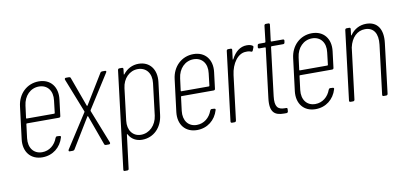

<svg xmlns="http://www.w3.org/2000/svg" viewBox="-75 -874 2790 1318"><g transform="rotate(-10 1320.0 -215.0)"><path d="M330 -250 344 -363C355 -449 307 -510 225 -510C142 -510 79 -449 69 -363L41 -138C31 -52 79 8 161 8C233 8 289 -37 309 -105C312 -112 307 -116 301 -116L284 -117C278 -117 275 -114 272 -108C255 -60 215 -27 165 -27C106 -27 71 -73 79 -140L91 -236C91 -238 93 -240 95 -240H319C325 -240 330 -244 330 -250ZM220 -475C279 -475 315 -429 306 -362L296 -277C296 -275 293 -273 292 -273H99C98 -273 96 -275 96 -277L107 -362C115 -429 161 -475 220 -475Z M352 0H373C378 0 383 -2 386 -7L512 -214C513 -217 517 -217 518 -214L593 -7C595 -2 599 0 604 0H625C632 0 636 -5 634 -12L541 -248C541 -250 541 -252 542 -254L692 -490C696 -497 694 -502 687 -502H666C661 -502 656 -500 653 -495L527 -289C526 -286 522 -286 521 -289L446 -495C444 -500 440 -502 435 -502H413C407 -502 403 -497 405 -490L498 -254C499 -252 499 -250 498 -248L346 -12C343 -5 345 0 352 0Z M920 -510C878 -510 840 -491 813 -456C810 -453 808 -454 809 -458L813 -492C814 -498 810 -502 804 -502H786C780 -502 776 -498 775 -492L692 188C691 194 694 198 700 198H718C724 198 729 194 729 188L758 -44C758 -48 761 -49 763 -46C781 -11 815 8 856 8C936 8 996 -52 1006 -139L1034 -364C1044 -449 999 -510 920 -510ZM996 -362 969 -140C960 -74 913 -27 854 -27C797 -27 762 -74 770 -140L797 -362C805 -429 852 -475 909 -475C968 -475 1004 -429 996 -362Z M1408 -250 1422 -363C1433 -449 1385 -510 1303 -510C1220 -510 1157 -449 1147 -363L1119 -138C1109 -52 1157 8 1239 8C1311 8 1367 -37 1387 -105C1390 -112 1385 -116 1379 -116L1362 -117C1356 -117 1353 -114 1350 -108C1333 -60 1293 -27 1243 -27C1184 -27 1149 -73 1157 -140L1169 -236C1169 -238 1171 -240 1173 -240H1397C1403 -240 1408 -244 1408 -250ZM1298 -475C1357 -475 1393 -429 1384 -362L1374 -277C1374 -275 1371 -273 1370 -273H1177C1176 -273 1174 -275 1174 -277L1185 -362C1193 -429 1239 -475 1298 -475Z M1674 -506C1628 -506 1592 -476 1568 -429C1566 -425 1563 -424 1563 -428L1571 -492C1572 -498 1568 -502 1563 -502H1544C1538 -502 1534 -498 1533 -492L1474 -10C1473 -4 1477 0 1483 0H1501C1507 0 1511 -4 1512 -10L1550 -320C1560 -401 1606 -463 1661 -463C1676 -464 1688 -462 1696 -458C1702 -455 1706 -457 1709 -463L1717 -483C1719 -488 1719 -493 1714 -496C1705 -502 1693 -506 1674 -506Z M1933 -480 1935 -492C1936 -498 1932 -502 1926 -502H1846C1844 -502 1842 -504 1842 -506L1856 -618C1857 -624 1853 -628 1848 -628H1829C1823 -628 1819 -624 1818 -618L1805 -506C1804 -504 1802 -502 1800 -502H1759C1754 -502 1749 -498 1749 -492L1747 -480C1746 -474 1750 -470 1756 -470H1796C1798 -470 1800 -468 1800 -466L1758 -123C1745 -22 1784 0 1846 0H1863C1869 0 1873 -4 1874 -10L1875 -25C1876 -31 1873 -35 1867 -35H1857C1809 -35 1787 -56 1796 -130L1837 -466C1838 -468 1840 -470 1842 -470H1922C1928 -470 1933 -474 1933 -480Z M2234 -250 2248 -363C2259 -449 2211 -510 2129 -510C2046 -510 1983 -449 1973 -363L1945 -138C1935 -52 1983 8 2065 8C2137 8 2193 -37 2213 -105C2216 -112 2211 -116 2205 -116L2188 -117C2182 -117 2179 -114 2176 -108C2159 -60 2119 -27 2069 -27C2010 -27 1975 -73 1983 -140L1995 -236C1995 -238 1997 -240 1999 -240H2223C2229 -240 2234 -244 2234 -250ZM2124 -475C2183 -475 2219 -429 2210 -362L2200 -277C2200 -275 2197 -273 2196 -273H2003C2002 -273 2000 -275 2000 -277L2011 -362C2019 -429 2065 -475 2124 -475Z M2507 -509C2463 -509 2423 -489 2396 -450C2394 -446 2392 -447 2392 -451L2397 -492C2398 -498 2394 -502 2389 -502H2370C2364 -502 2360 -498 2359 -492L2300 -10C2299 -4 2303 0 2309 0H2327C2333 0 2337 -4 2338 -10L2382 -366C2397 -434 2439 -474 2493 -474C2553 -474 2582 -429 2573 -352L2531 -10C2530 -4 2534 0 2539 0H2558C2564 0 2568 -4 2569 -10L2611 -356C2623 -452 2585 -509 2507 -509Z"/></g></svg>

Font: Barlow Condensed ExtraLight
Style: Italic
Weight: 275
Width: 3
Italic angle: -7°
Designer: Jeremy Tribby
Foundry: Tribby Type
Version: Version 1.422;hotconv 1.0.109;makeotfexe 2.5.65596